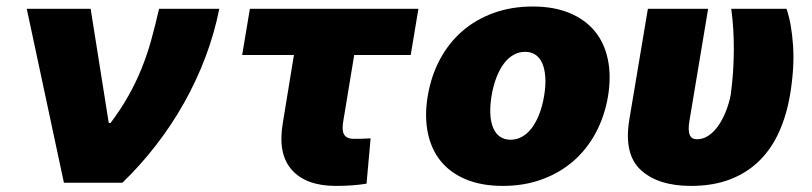

<svg xmlns="http://www.w3.org/2000/svg" viewBox="-20 -573 2546 602"><path d="M63.9 -545.5H264.2L321 -187.5H326.7Q359.4 -231.2 382.6 -272.5Q405.9 -313.9 423.3 -356.7Q440.7 -399.5 453.7 -445.8Q466.6 -492.2 478.7 -545.5H667.6Q652.3 -468.4 624.1 -393.8Q595.9 -319.2 556.8 -249.8Q517.8 -180.4 468.9 -117.4Q420.1 -54.3 363.6 0H180.4Z M763.5 -545.5H1291.9L1267.8 -400.6H1090.6L1055.4 -187.5Q1054 -176.5 1054.5 -167.3Q1055 -158 1058.8 -151.5Q1062.5 -144.9 1070 -141.3Q1077.4 -137.8 1089.5 -137.8Q1099.1 -137.8 1106.2 -137.8Q1113.3 -137.8 1117.9 -138.1Q1127.1 -138.1 1142 -139.2L1129.3 2.8Q1118.3 4.6 1107.6 5.9Q1096.9 7.1 1085.8 8Q1074.6 8.9 1061.6 9.4Q1048.7 9.9 1032.7 9.9Q940 9.9 895.2 -40.1Q850.5 -90.2 866.5 -186.1L901.6 -400.6H739.3Z M1321 -271.3Q1331.7 -335.2 1359.6 -387.1Q1387.4 -438.9 1429.9 -475.7Q1472.3 -512.4 1528.2 -532.5Q1584.2 -552.6 1650.6 -552.6Q1717 -552.6 1766 -532.1Q1815 -511.7 1845.2 -474.8Q1875.4 -437.9 1886 -386Q1896.7 -334.2 1886.4 -271.3Q1875.7 -208.1 1847.7 -156.1Q1819.6 -104 1777 -67.3Q1734.4 -30.5 1678.6 -10.3Q1622.9 9.9 1556.8 9.9Q1490.4 9.9 1441.2 -10.5Q1392 -30.9 1362 -67.8Q1332 -104.8 1321.4 -156.6Q1310.7 -208.5 1321 -271.3ZM1581 -134.9Q1600.1 -134.9 1617 -144.4Q1633.9 -153.8 1647.4 -171.7Q1660.9 -189.6 1670.8 -215.2Q1680.8 -240.8 1686.1 -272.7Q1691.4 -304.7 1689.8 -330.3Q1688.2 -355.8 1680.6 -373.8Q1672.9 -391.7 1659.3 -401.1Q1645.6 -410.5 1626.4 -410.5Q1607.2 -410.5 1590.4 -401.1Q1573.5 -391.7 1560 -373.8Q1546.5 -355.8 1536.6 -330.3Q1526.6 -304.7 1521.3 -272.7Q1516 -240.8 1517.4 -215.2Q1518.8 -189.6 1526.5 -171.7Q1534.1 -153.8 1547.9 -144.4Q1561.8 -134.9 1581 -134.9Z M1953.1 -197.4 2011.4 -545.5H2200.3L2142 -196Q2138.8 -178.6 2139.4 -167.1Q2139.9 -155.5 2143.3 -148.6Q2146.7 -141.7 2152.3 -139Q2158 -136.4 2164.8 -136.4Q2180.4 -136.4 2193.7 -143.3Q2207 -150.2 2218.2 -161.8Q2229.4 -173.3 2238.3 -188Q2247.2 -202.8 2253.7 -218.4Q2260.3 -234 2264.7 -249.3Q2269.2 -264.6 2271.3 -277Q2280.5 -346.6 2280.9 -415Q2281.2 -483.3 2272.7 -545.5H2446Q2453.8 -523.1 2459 -494.3Q2464.1 -465.6 2466.6 -430Q2471.2 -361.5 2457.4 -277Q2446.7 -213.1 2423.1 -160.2Q2399.5 -107.2 2361.3 -69.4Q2323.2 -31.6 2269.7 -10.8Q2216.3 9.9 2146.3 9.9Q2043.3 9.9 1989 -40.1Q1935.4 -89.8 1953.1 -197.4Z"/></svg>

Font: Inter P Black
Style: Italic
Weight: 900
Italic angle: -9.40001°
Designer: Rasmus Andersson
Foundry: rsms
Version: Version 3.018;git-588b23468